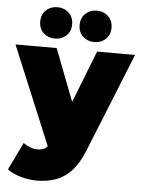

<svg xmlns="http://www.w3.org/2000/svg" viewBox="-78 -825 800 1078"><g transform="rotate(5 322.0 -286.0)"><path d="M170 204Q125 204 78.5 190.5Q32 177 4 155L79 0Q96 13 117.5 21Q139 29 159 29Q189 29 205 16.5Q221 4 231 -21L254 -79L270 -101L445 -547H659L434 11Q404 86 364.5 128Q325 170 276.5 187Q228 204 170 204ZM223 25 -15 -547H217L381 -121ZM424 -599Q386 -599 360 -623Q334 -647 334 -687Q334 -727 360 -751.5Q386 -776 424 -776Q462 -776 488 -751.5Q514 -727 514 -687Q514 -647 488 -623Q462 -599 424 -599ZM202 -599Q164 -599 138 -623Q112 -647 112 -687Q112 -727 138 -751.5Q164 -776 202 -776Q240 -776 266 -751.5Q292 -727 292 -687Q292 -647 266 -623Q240 -599 202 -599Z"/></g></svg>

Font: MOST Montserrat Black
Style: Regular
Weight: 900
Designer: Julieta Ulanovsky
Foundry: Julieta Ulanovsky
Version: Version 8.000;March 11, 2024;FontCreator 15.0.0.2926 64-bit